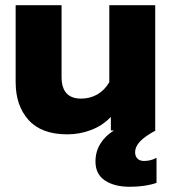

<svg xmlns="http://www.w3.org/2000/svg" viewBox="-20 -500 665 736"><path d="M580 105V201Q537 216 477 216Q419 216 382.5 192Q346 168 346 119Q346 81 365 50.5Q384 20 417 0H405V-52Q374 -19 330 -2Q286 15 238 15Q139 15 89.5 -40Q40 -95 40 -185V-480H216V-205Q216 -122 291 -122Q325 -122 353 -138Q381 -154 399 -185V-480H575V0H577Q536 22 517 42Q498 62 498 84Q498 99 507 108Q516 117 532 117Q558 117 580 105Z"/></svg>

Font: Prompt
Style: Bold
Weight: 700
Designer: Katatrad Team
Foundry: CadsonDemak
Version: Version 1.000